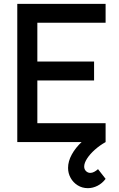

<svg xmlns="http://www.w3.org/2000/svg" viewBox="-20 -740 620 1000"><path d="M437.5 240Q408 240 384.5 225.2Q361 210.5 347.8 186.5Q334.5 162.5 334.5 134.5Q334.5 100 354 64.5Q373.5 29 407 -2Q440.5 -33 481.5 -55L530 0Q499.5 17 474 39.8Q448.5 62.5 433.5 85.8Q418.5 109 418.5 127.5Q418.5 142 428 151.2Q437.5 160.5 450.5 160.5Q460 160.5 470.2 155.2Q480.5 150 490.5 141L530 191.5Q512.5 215 488 227.5Q463.5 240 437.5 240ZM70 0V-720H530V-621.5H174.5V-419.5H470V-321H174.5V-98.5H530V0Z"/></svg>

Font: Manrope ExtraLight SemiBold
Style: Regular
Weight: 600
Version: Version 4.504